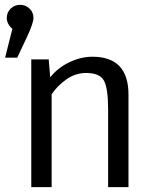

<svg xmlns="http://www.w3.org/2000/svg" viewBox="-20 -772 640 792"><path d="M118 -698Q118 -677 92 -621L51 -534H1L31 -653Q8 -673 8 -698Q8 -721 24 -736.5Q40 -752 63 -752Q86 -752 102 -736.5Q118 -721 118 -698ZM109 0V-527H181L187 -453Q219 -493 266.5 -515.5Q314 -538 361 -538Q510 -538 510 -382V0H426V-320Q426 -407 409 -439Q392 -471 335 -471Q292 -471 254.5 -445Q217 -419 193 -383V0Z"/></svg>

Font: Fira Mono
Style: Regular
Weight: 400
Designer: Carrois Corporate & Edenspiekermann AG
Foundry: Carrois Corporate GbR & Edenspiekermann AG
Version: Version 3.206;PS 003.206;hotconv 1.0.70;makeotf.lib2.5.58329